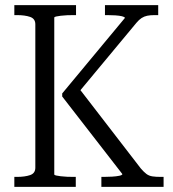

<svg xmlns="http://www.w3.org/2000/svg" viewBox="-20 -730 675 750"><path d="M36 0V-39H46Q77 -39 97.5 -46Q118 -53 118 -75V-635Q118 -657 97.5 -664Q77 -671 46 -671H36V-710H277V-671H269Q256 -671 242.5 -670.5Q229 -670 217.5 -668.5Q206 -667 199 -665.5Q192 -664 192 -661V-49Q192 -46 199 -44.5Q206 -43 217.5 -41.5Q229 -40 242.5 -39.5Q256 -39 268 -39H276V0ZM376 0V-39H385Q401 -39 418 -40Q435 -41 446.5 -43.5Q458 -46 458 -50L223 -353V-365L468 -660Q467 -664 456.5 -666.5Q446 -669 430.5 -670Q415 -671 399 -671H390V-710H598V-671H584Q567 -671 555 -668.5Q543 -666 533 -659.5Q523 -653 513 -641L277 -357L281 -395L530 -72Q542 -58 552 -50.5Q562 -43 575.5 -41Q589 -39 608 -39H619V0Z"/></svg>

Font: Roboto Serif 28pt Condensed Light
Style: Regular
Weight: 300
Width: 3
Designer: Greg Gazdowicz
Foundry: Commercial Type
Version: Version 1.008